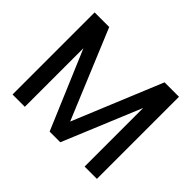

<svg xmlns="http://www.w3.org/2000/svg" viewBox="-119 -663 827 827"><g transform="rotate(45 294.5 -250.0)"><path d="M462 -500 294 -93 125 -500H36V0H111V-357L262 0H327L475 -357V0H550V-500Z"/></g></svg>

Font: Advent Pro Medium
Style: Regular
Weight: 500
Designer: VivaRado, Andreas Kalpakidis
Foundry: VivaRado, Andreas Kalpakidis
Version: Version 3.000